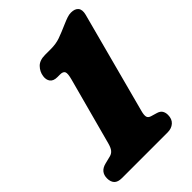

<svg xmlns="http://www.w3.org/2000/svg" viewBox="-217 -803 894 894"><g transform="rotate(-45 229.5 -356.5)"><path d="M164.5 -545Q139 -545 128.2 -559.2Q117.5 -573.5 121 -596Q125 -621.5 143.2 -640.2Q161.5 -659 197.5 -659H234.5Q269.5 -659 296.2 -668.5Q323 -678 364 -696Q382.5 -704 396 -708.5Q409.5 -713 421.5 -713Q447.5 -713 458.8 -699Q470 -685 463 -657.5L330 -157.5Q324 -135.5 326.5 -124Q329 -112.5 344 -108L374.5 -99Q391 -94 397.8 -83Q404.5 -72 404.5 -56.5Q404.5 -29.5 388 -14.8Q371.5 0 345 0H45.5Q18 0 6.2 -12.8Q-5.5 -25.5 -5.5 -48Q-5.5 -91 38.5 -102L76.5 -111.5Q90 -115 98.8 -125.5Q107.5 -136 113.5 -157.5L203 -490Q212 -523 207 -534Q202 -545 182 -545Z"/></g></svg>

Font: Fraunces 72pt SuperSoft Black
Style: Italic
Weight: 900
Italic angle: -16°
Version: Version 1.000;[b76b70a41]